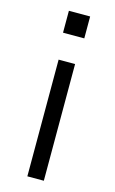

<svg xmlns="http://www.w3.org/2000/svg" viewBox="-116 -789 501 835"><g transform="rotate(15 134.5 -371.0)"><path d="M85.9 -643.6Q85.9 -668 85.9 -742.2Q109.4 -742.2 181.6 -742.2Q181.6 -717.8 181.6 -643.6Q157.2 -643.6 85.9 -643.6ZM97.7 0Q97.7 -130.9 97.7 -525.4Q116.2 -525.4 171.9 -525.4Q171.9 -393.6 171.9 0Q153.3 0 97.7 0Z"/></g></svg>

Font: Gothic A1
Style: Regular
Weight: 400
Designer: HanYang I&C Co.,Ltd.
Version: Version 2.50